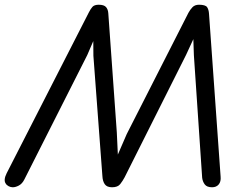

<svg xmlns="http://www.w3.org/2000/svg" viewBox="-48 -792 1048 812"><path d="M6 0Q-3 0 -11.5 -4.5Q-20 -9 -24 -16Q-29 -23 -28 -34Q-27 -45 -20 -59L328 -740Q335 -754 343 -763Q351 -772 370 -772L377 -689L321 -559L55 -33Q46 -15 32 -7.5Q18 0 6 0ZM385 -48 347 -556 346 -684 369 -772Q392 -772 400.5 -762Q409 -752 410 -736L446 -232L453 -84L426 0Q404 0 395 -13Q386 -26 385 -48ZM479 -42Q471 -27 460.5 -13.5Q450 0 426 0V-82L488 -225L749 -738Q756 -751 766 -761.5Q776 -772 794 -772L799 -690L739 -560ZM849 0Q827 0 818 -12Q809 -24 807 -40L772 -558L767 -704L793 -772Q821 -772 828 -761.5Q835 -751 836 -733L885 -45Q887 -24 877 -12Q867 0 849 0Z"/></svg>

Font: Edu QLD Beginner Medium
Style: Regular
Weight: 500
Designer: Tina and Corey Anderson
Foundry: Google for Education
Version: Version 1.003